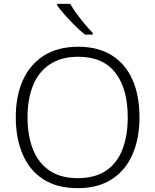

<svg xmlns="http://www.w3.org/2000/svg" viewBox="-20 -968 808 998"><path d="M705 -358Q705 -249 669 -166Q633 -83 561.5 -36.5Q490 10 384 10Q276 10 204.5 -36.5Q133 -83 97.5 -166.5Q62 -250 62 -359Q62 -468 98.5 -550Q135 -632 207.5 -678.5Q280 -725 387 -725Q490 -725 561 -680.5Q632 -636 668.5 -554Q705 -472 705 -358ZM123 -359Q123 -264 151 -192.5Q179 -121 237 -81.5Q295 -42 384 -42Q474 -42 531.5 -81Q589 -120 616.5 -191.5Q644 -263 644 -358Q644 -507 579.5 -590Q515 -673 387 -673Q298 -673 239 -633.5Q180 -594 151.5 -523.5Q123 -453 123 -359ZM345 -948Q357 -926 377.5 -898Q398 -870 420.5 -843Q443 -816 462 -797V-788H422Q397 -808 369 -835.5Q341 -863 316.5 -891Q292 -919 277 -940V-948Z"/></svg>

Font: Noto Sans Lao UI Light
Style: Regular
Weight: 300
Designer: Monotype Design Team
Foundry: Monotype Imaging Inc.
Version: Version 2.000; ttfautohint (v1.8.4.7-5d5b)